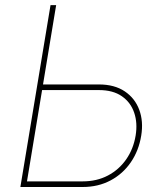

<svg xmlns="http://www.w3.org/2000/svg" viewBox="-20 -748 652 768"><path d="M142.1 -410.2H375.5Q438 -410.2 479 -382.6Q520 -355 537.1 -308.6Q554.2 -262.2 544.9 -205.6Q535.2 -145.5 503.4 -99.1Q471.7 -52.7 422.4 -26.4Q373 0 310.5 0H61.5L182.1 -727.5H204.6L87.9 -22.5H310.5Q367.2 -22.5 411.6 -45.9Q456.1 -69.3 484.9 -110.8Q513.7 -152.3 522.5 -205.6Q530.8 -255.9 516.8 -297.1Q502.9 -338.4 467.5 -363Q432.1 -387.7 375.5 -387.7H138.2Z"/></svg>

Font: Inter 18pt Thin
Style: Italic
Weight: 250
Italic angle: -9.3988°
Version: Version 4.001;git-66647c0bb